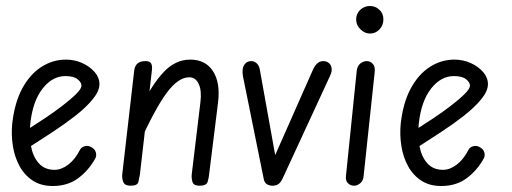

<svg xmlns="http://www.w3.org/2000/svg" viewBox="-20 -620 1710 641"><path d="M156 1Q117 1 89.5 -17Q62 -35 45.5 -65Q29 -95 23 -132.5Q17 -170 21 -209Q29 -278 54.5 -325Q80 -372 118 -396.5Q156 -421 200 -421Q229 -421 254.5 -409.5Q280 -398 296 -379.5Q312 -361 312 -339Q312 -316 289.5 -288.5Q267 -261 231 -233Q195 -205 154.5 -178.5Q114 -152 78 -129L71 -187Q98 -204 129.5 -225Q161 -246 189 -267.5Q217 -289 234.5 -306.5Q252 -324 252 -334Q252 -345 239 -355.5Q226 -366 198 -366Q155 -366 122 -324Q89 -282 81 -206Q77 -167 83.5 -132Q90 -97 109.5 -75Q129 -53 162 -53Q185 -53 208 -70.5Q231 -88 247 -120Q252 -129 263.5 -132Q275 -135 286 -128Q297 -122 300 -111Q303 -100 298 -91Q276 -51 241 -25Q206 1 156 1Z M416 0Q397 0 392 -11.5Q387 -23 388 -37L428 -384Q430 -400 439 -408Q448 -416 466 -416Q481 -416 485 -407.5Q489 -399 487 -384L447 -37Q445 -25 442 -12.5Q439 0 416 0ZM646 0Q627 0 623 -11.5Q619 -23 620 -37L649 -278Q654 -317 643.5 -339.5Q633 -362 612 -362Q575 -362 536.5 -310Q498 -258 442 -135L454 -268Q488 -339 527 -380Q566 -421 615 -421Q666 -421 691 -382.5Q716 -344 708 -278L678 -37Q677 -25 673 -12.5Q669 0 646 0Z M860 -25 791 -366Q787 -390 795 -403Q803 -416 819 -416Q828 -416 836 -409.5Q844 -403 847 -390L902 -84L892 -87L1026 -390Q1034 -405 1042 -410.5Q1050 -416 1059 -416Q1070 -416 1077.5 -410Q1085 -404 1087 -393Q1089 -382 1082 -367L923 -23Q916 -9 908 -4.5Q900 0 889 0Q879 0 870.5 -5.5Q862 -11 860 -25Z M1162 0Q1150 0 1141.5 -8.5Q1133 -17 1135 -33L1171 -384Q1173 -400 1183 -408Q1193 -416 1205 -416Q1216 -416 1224.5 -407Q1233 -398 1231 -380L1194 -33Q1193 -17 1183 -8.5Q1173 0 1162 0ZM1215 -508Q1198 -508 1183.5 -522Q1169 -536 1169 -555Q1169 -574 1182.5 -587Q1196 -600 1215 -600Q1233 -600 1246.5 -587.5Q1260 -575 1260 -555Q1260 -536 1247 -522Q1234 -508 1215 -508Z M1453 1Q1414 1 1386.5 -17Q1359 -35 1342.5 -65Q1326 -95 1320 -132.5Q1314 -170 1318 -209Q1326 -278 1351.5 -325Q1377 -372 1415 -396.5Q1453 -421 1497 -421Q1526 -421 1551.5 -409.5Q1577 -398 1593 -379.5Q1609 -361 1609 -339Q1609 -316 1586.5 -288.5Q1564 -261 1528 -233Q1492 -205 1451.5 -178.5Q1411 -152 1375 -129L1368 -187Q1395 -204 1426.5 -225Q1458 -246 1486 -267.5Q1514 -289 1531.5 -306.5Q1549 -324 1549 -334Q1549 -345 1536 -355.5Q1523 -366 1495 -366Q1452 -366 1419 -324Q1386 -282 1378 -206Q1374 -167 1380.5 -132Q1387 -97 1406.5 -75Q1426 -53 1459 -53Q1482 -53 1505 -70.5Q1528 -88 1544 -120Q1549 -129 1560.5 -132Q1572 -135 1583 -128Q1594 -122 1597 -111Q1600 -100 1595 -91Q1573 -51 1538 -25Q1503 1 1453 1Z"/></svg>

Font: Edu SA Beginner
Style: Regular
Weight: 400
Designer: Tina and Corey Anderson
Foundry: Google for Education
Version: Version 1.003